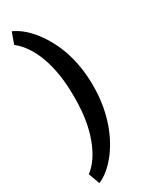

<svg xmlns="http://www.w3.org/2000/svg" viewBox="-256 -877 866 1107"><g transform="rotate(-30 176.5 -323.5)"><path d="M297 -340C296 -412 285 -482 264 -549C242 -616 211 -674 172 -725C133 -775 91 -810 47 -829L20 -754C67 -717 104 -662 131 -588C157 -513 170 -427 170 -330V-304C169 -210 156 -127 129 -54C102 19 66 72 20 107L47 182C92 163 135 127 175 75C254 -29 297 -170 297 -318Z"/></g></svg>

Font: Noto Sans KR Bold
Style: Regular
Weight: 700
Designer: Ryoko NISHIZUKA  (kana & ideographs); Paul D. Hunt (Latin, Greek & Cyrillic); Wenlong ZHANG  (bopomofo); Sandoll Communi
Foundry: Adobe Systems Incorporated
Version: Version 1.004;PS 1.004;hotconv 1.0.82;makeotf.lib2.5.63406